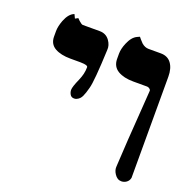

<svg xmlns="http://www.w3.org/2000/svg" viewBox="-116 -722 847 862"><g transform="rotate(20 307.0 -291.5)"><path d="M120.6 -595.2Q124 -591.8 130.9 -585Q144 -573.2 149.9 -573.2H231Q261.2 -573.2 278.3 -549.3Q293.5 -527.8 291.5 -505.4Q285.2 -354 275.4 -319.3Q268.1 -290.5 260.5 -274.7Q252.9 -258.8 238.3 -252.4Q232.4 -249.5 226.1 -249.5Q212.4 -249.5 206.3 -260Q200.2 -270.5 200.2 -281.7Q200.2 -296.4 218.3 -336.9Q232.9 -370.1 232.9 -399.9V-400.4V-400.9Q232.9 -402.3 232.7 -403.3Q232.4 -404.3 230.7 -406Q229 -407.7 225.6 -408.9Q222.2 -410.2 214.6 -411.1Q207 -412.1 196.8 -412.1H149.9Q103.5 -412.1 75.4 -428Q47.4 -443.8 46.4 -478V-506.3Q46.4 -528.3 57.6 -558.6Q73.2 -597.7 98.1 -606.4L106.9 -587.9ZM590.3 -2.9Q587.4 11.2 576.4 19.3Q565.4 27.3 551.8 27.3Q532.2 27.3 519 6.8Q507.3 -10.7 509.3 -29.3Q514.6 -135.7 528.8 -329.6Q530.8 -360.4 533.2 -393.6V-394V-395Q534.7 -401.4 529.8 -405.8Q523.4 -412.1 514.6 -412.1H450.2Q403.8 -412.1 375.7 -429Q347.7 -445.8 346.7 -481V-507.8Q346.7 -530.3 358.4 -558.6Q373.5 -595.2 397.5 -606L409.2 -611.3L417.5 -601.1Q423.3 -594.2 431.2 -586.4Q446.8 -573.2 463.9 -573.2H522.5Q555.7 -573.2 573 -549.6Q590.3 -525.9 590.3 -486.3V-330.1V-45.9Q590.3 -41.5 590.3 -37.4Q590.3 -33.2 590.3 -29.5Q590.3 -25.9 590.3 -22.7Q590.3 -19.5 590.3 -16.8Q590.3 -14.2 590.3 -12Q590.3 -9.8 590.3 -8.1Q590.3 -6.3 590.3 -5.4Q590.3 -4.4 590.3 -3.7Q590.3 -2.9 590.3 -2.9Z"/></g></svg>

Font: Accordance
Style: Bold-Italic
Weight: 700
Italic angle: -11°
Version: Version 1.2 (build January 31, 2020) Miklal Software Solutio